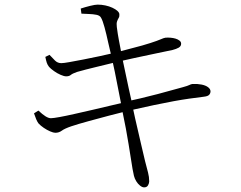

<svg xmlns="http://www.w3.org/2000/svg" viewBox="-20 -771 1040 830"><path d="M329 -734Q347 -740 369 -745.5Q391 -751 402 -751Q419 -751 435.5 -747.5Q452 -744 466 -737.5Q480 -731 488 -723.5Q496 -716 496 -709Q497 -700 493 -693.5Q489 -687 486 -678.5Q483 -670 485 -654Q489 -623 494 -597Q497 -579 503 -550Q530 -557 556 -564Q596 -574 630 -585Q661 -595 674.5 -601Q688 -607 695 -608Q705 -609 717 -608Q729 -607 739 -604Q749 -601 756 -595.5Q763 -590 763 -582Q763 -571 752.5 -565Q742 -559 726 -555Q695 -549 649.5 -539Q604 -529 560 -520Q533 -514 511 -509Q523 -451 536 -391Q542 -363 548 -337Q566 -341 588 -346Q625 -355 662 -364.5Q699 -374 728 -382.5Q757 -391 770 -394Q792 -400 798.5 -403.5Q805 -407 812 -408Q833 -409 851 -405.5Q869 -402 879.5 -394Q890 -386 890 -376Q890 -368 884.5 -361.5Q879 -355 862 -353Q829 -349 797.5 -344.5Q766 -340 730.5 -333.5Q695 -327 647 -317Q608 -309 556 -297Q560 -278 564 -260Q578 -198 589.5 -149.5Q601 -101 607 -75Q615 -44 620 -25Q625 -6 625 13Q625 21 620 30Q615 39 603 39Q595 39 585.5 31.5Q576 24 569 12.5Q562 1 559 -11Q557 -19 553 -40.5Q549 -62 545 -90.5Q541 -119 536 -147Q531 -176 524 -216Q517 -249 510 -286Q483 -279 451 -271Q406 -259 362 -247Q318 -235 288 -225Q259 -215 247 -206Q235 -197 219 -197Q211 -197 197 -203Q183 -209 169 -218.5Q155 -228 146 -238Q141 -245 136.5 -255.5Q132 -266 127 -281L146 -293Q164 -276 177 -268Q190 -260 200 -260Q210 -260 237.5 -265Q265 -270 302.5 -278.5Q340 -287 381.5 -296.5Q423 -306 460 -315Q484 -320 503 -325Q497 -356 491 -386Q483 -428 476 -462Q471 -483 468 -499Q430 -490 394 -481Q348 -470 313 -460Q293 -453 286 -447Q279 -441 266 -441Q257 -441 242 -447.5Q227 -454 213 -464Q199 -474 192 -482Q185 -491 182 -500.5Q179 -510 176 -525L194 -534Q206 -521 217.5 -509.5Q229 -498 245 -498Q255 -498 280 -502.5Q305 -507 339 -513.5Q373 -520 410 -528Q436 -534 459 -539Q453 -562 448 -586Q440 -623 432 -652.5Q424 -682 417 -694Q412 -704 397 -707Q382 -710 364.5 -710.5Q347 -711 332 -712Z"/></svg>

Font: Early Summer Mincho Light
Style: Regular
Weight: 300
Designer: GuiWonder
Version: Version 1.002